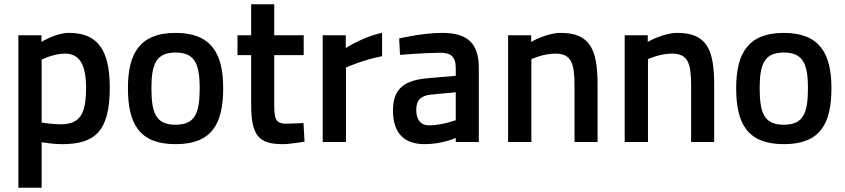

<svg xmlns="http://www.w3.org/2000/svg" viewBox="-20 -665 3955 899"><path d="M284 -414C346 -414 383 -372 383 -255C383 -132 356 -83 263 -83C228 -83 180 -90 175 -91V-386C175 -386 231 -414 284 -414ZM175 214V1C181 2 229 10 270 10C424 10 494 -49 494 -255C494 -437 433 -511 303 -511C243 -511 174 -469 174 -469V-500H66V214Z M802 -81C709 -81 689 -137 689 -253C689 -369 714 -419 802 -419C890 -419 915 -369 915 -253C915 -137 895 -81 802 -81ZM802 -511C635 -511 579 -415 579 -253C579 -87 631 10 802 10C974 10 1025 -87 1025 -253C1025 -415 969 -511 802 -511Z M1402 -500H1264V-645H1156V-500H1092V-407H1156V-175C1156 -31 1191 10 1304 10C1339 10 1406 -2 1406 -2L1401 -89C1401 -89 1347 -86 1319 -86C1267 -86 1264 -112 1264 -187V-407H1402Z M1600 0V-349C1600 -349 1678 -384 1769 -402V-511C1684 -495 1599 -440 1599 -440V-500H1491V0Z M2114 -102C2114 -102 2047 -78 1990 -78C1948 -78 1929 -106 1929 -151C1929 -196 1952 -218 1998 -222L2114 -233ZM2222 -346C2222 -460 2172 -511 2050 -511C1958 -511 1849 -485 1849 -485L1853 -408C1853 -408 1974 -418 2041 -418C2090 -418 2114 -401 2114 -346V-310L1985 -299C1878 -290 1820 -254 1820 -148C1820 -44 1870 10 1969 10C2050 10 2114 -19 2114 -19V0H2222V-346Z M2468 -388C2468 -388 2523 -414 2581 -414C2657 -414 2670 -365 2670 -265V0H2778V-268C2778 -432 2744 -511 2605 -511C2540 -511 2467 -469 2467 -469V-500H2359V0H2468Z M3014 -388C3014 -388 3069 -414 3127 -414C3203 -414 3216 -365 3216 -265V0H3324V-268C3324 -432 3290 -511 3151 -511C3086 -511 3013 -469 3013 -469V-500H2905V0H3014Z M3650 -81C3557 -81 3537 -137 3537 -253C3537 -369 3562 -419 3650 -419C3738 -419 3763 -369 3763 -253C3763 -137 3743 -81 3650 -81ZM3650 -511C3483 -511 3427 -415 3427 -253C3427 -87 3479 10 3650 10C3822 10 3873 -87 3873 -253C3873 -415 3817 -511 3650 -511Z"/></svg>

Font: RazerF5 SemiBold
Style: Regular
Weight: 600
Foundry: Razer Inc.
Version: Version 2